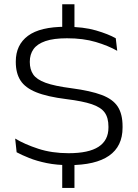

<svg xmlns="http://www.w3.org/2000/svg" viewBox="-20 -778 662 918"><path d="M336 -616H277.5V-757.5H336ZM336 120.5H277.5V-28H336ZM309.5 11.5Q251.5 11.5 203.8 1.8Q156 -8 119.8 -22.5Q83.5 -37 59.5 -50L52.5 -115.5Q98 -88 163 -66.8Q228 -45.5 308 -45.5Q404 -45.5 451.2 -76.2Q498.5 -107 498.5 -168V-173Q498.5 -215 480.5 -240Q462.5 -265 418.8 -279.8Q375 -294.5 298 -304Q205.5 -315.5 152.8 -337Q100 -358.5 77.8 -393.5Q55.5 -428.5 55.5 -481.5V-484Q55.5 -563.5 113.8 -606.8Q172 -650 294 -650Q379 -650 438.8 -632.5Q498.5 -615 533.5 -595L540.5 -535Q497.5 -559.5 438 -577.2Q378.5 -595 300 -595Q236.5 -595 197.2 -581.5Q158 -568 140.2 -543Q122.5 -518 122.5 -483V-481.5Q122.5 -446 138.8 -422Q155 -398 198 -382.2Q241 -366.5 322.5 -356Q413 -344 466.2 -324Q519.5 -304 542.8 -268.5Q566 -233 566 -174V-168Q566 -78.5 501.5 -33.5Q437 11.5 309.5 11.5Z"/></svg>

Font: Anek Gujarati SemiExpanded Light
Style: Regular
Weight: 300
Width: 6
Designer: Mrunmayee Ghaisas (Gujarati), Yesha Goshar (Latin)
Foundry: Ek Type
Version: Version 1.003